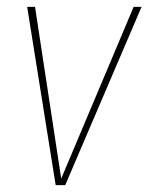

<svg xmlns="http://www.w3.org/2000/svg" viewBox="-20 -539 432 559"><path d="M392.1 -519 169.9 0H142.1L59.1 -519H82L158.2 -19L369.1 -519Z"/></svg>

Font: Fira Sans Compressed Thin
Style: Italic
Weight: 100
Width: 3
Italic angle: -8°
Designer: Carrois Corporate & Edenspiekermann AG
Foundry: Carrois Corporate GbR & Edenspiekermann AG
Version: Version 4.203;PS 004.203;hotconv 1.0.88;makeotf.lib2.5.64775